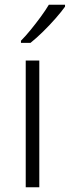

<svg xmlns="http://www.w3.org/2000/svg" viewBox="-20 -786 293 806"><path d="M145 0H88V-532H145ZM253 -758Q238 -737 213.5 -709Q189 -681 161 -653.5Q133 -626 108 -606H68V-615Q87 -634 109 -661Q131 -688 151.5 -716Q172 -744 185 -766H253Z"/></svg>

Font: Noto Sans Sinhala Light
Style: Regular
Weight: 300
Designer: Jelle Bosma - Monotype Design Team
Foundry: Monotype Imaging Inc.
Version: Version 2.006; ttfautohint (v1.8.4.7-5d5b)